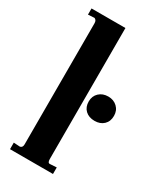

<svg xmlns="http://www.w3.org/2000/svg" viewBox="-187 -797 723 863"><g transform="rotate(30 175.0 -365.5)"><path d="M20 0V-34L53 -32Q66 -35 66 -51V-680Q66 -696 54 -701L21 -699V-731H197V-51Q197 -41 200 -36Q203 -31 210 -32L243 -34V0ZM285 -300Q255 -300 237 -317Q219 -334 219 -363Q219 -391 237.5 -408.5Q256 -426 285 -426Q313 -426 331.5 -408.5Q350 -391 350 -363Q350 -334 332 -317Q314 -300 285 -300Z"/></g></svg>

Font: UnnaBold
Style: Bold
Weight: 700
Designer: Jorge de Buen Unna
Foundry: Omnibus-Type
Version: Version 2.008;hotconv 1.0.109;makeotfexe 2.5.65596